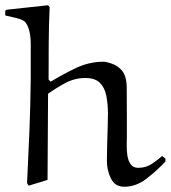

<svg xmlns="http://www.w3.org/2000/svg" viewBox="-28 -701 650 731"><path d="M499 -62Q528 -62 551.5 -78Q575 -94 589 -107L602 -97V-86Q569 -51 529.5 -20.5Q490 10 445 10Q410 10 394.5 -21Q379 -52 379 -89Q379 -116 380 -150.5Q381 -185 382 -216.5Q383 -248 383 -266Q383 -304 377 -335.5Q371 -367 352.5 -385.5Q334 -404 297 -404Q256 -404 220 -384.5Q184 -365 155 -344Q155 -262 154 -179.5Q153 -97 153 -16L81 6L75 -4Q80 -103 84 -202Q88 -301 89 -400Q89 -476 89 -532.5Q89 -589 69 -616Q62 -625 37 -631.5Q12 -638 -8 -642V-660L-3 -664L155 -681L161 -674Q158 -610 157.5 -538.5Q157 -467 157 -398L165 -390Q209 -417 260 -441.5Q311 -466 366 -466Q377 -466 397 -459Q417 -452 431 -438Q454 -417 454.5 -368.5Q455 -320 455 -260V-186Q455 -171 454.5 -150Q454 -129 457 -109Q460 -89 469.5 -75.5Q479 -62 499 -62Z"/></svg>

Font: Aref Ruqaa Ink
Style: Regular
Weight: 400
Designer: Abdullah Aref
Version: Version 1.005